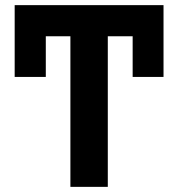

<svg xmlns="http://www.w3.org/2000/svg" viewBox="-20 -727 686 747"><path d="M496.1 -427.7V-585.9H399.4V0H253.9V-585.9H158.2V-427.7H37.1V-707H616.2V-427.7Z"/></svg>

Font: Pretendard JP
Style: Bold
Weight: 700
Designer: Base glyphs from Inter by Rasmus Andersson; Hangeul glyphs from Noto Sans CJK(Source Han Sans) by Jang Soo-young and Kan
Foundry: Kil Hyung-jin
Version: Version 1.309